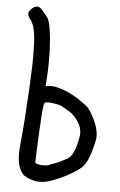

<svg xmlns="http://www.w3.org/2000/svg" viewBox="-53 -782 515 824"><g transform="rotate(5 204.0 -370.0)"><path d="M181.2 -70.3Q185.1 -72.3 193.8 -75.7Q202.6 -79.1 211.4 -82Q220.2 -85.4 227.1 -88.4Q234.4 -91.3 235.4 -92.3Q236.3 -93.3 241.7 -96.2Q246.6 -98.6 252.9 -101.6Q269 -108.4 279.8 -126Q290.5 -143.6 298.3 -176.3Q303.7 -199.7 304.7 -211.4Q305.7 -223.6 302.7 -236.8Q297.9 -256.8 281.2 -278.3Q264.6 -299.8 246.6 -309.6Q238.8 -313.5 231 -318.4Q222.7 -323.2 218.8 -325.7Q208 -332.5 178.7 -336.4Q165 -338.4 156.2 -338.4Q146.5 -338.4 142.6 -335.9Q138.2 -332.5 135.3 -307.6Q132.8 -282.7 128.9 -206.5Q126.5 -155.3 125 -117.2Q124 -88.4 124 -79.6Q124 -76.7 124 -76.2Q125.5 -70.3 148.4 -67.9Q155.3 -67.4 161.1 -67.4Q173.8 -67.4 181.2 -70.3ZM96.2 -8.3Q82.5 -14.6 75.7 -21.5Q68.8 -28.8 61.5 -44.9Q50.8 -68.4 50.8 -107.4Q50.8 -124.5 52.7 -144.5Q59.1 -210 63 -265.6Q72.3 -405.3 74.7 -489.7Q75.2 -512.2 75.2 -532.2Q75.2 -586.9 71.3 -620.6Q67.9 -645.5 62.5 -661.1Q57.1 -676.8 49.3 -686Q38.1 -699.2 38.1 -710Q38.1 -710.4 38.1 -710.9Q38.6 -722.2 51.8 -733.4Q63 -743.7 73.2 -743.7Q73.7 -743.7 74.2 -743.7Q74.2 -743.7 75.7 -743.7Q87.4 -742.7 98.1 -728.5Q103 -722.7 109.4 -714.8Q115.7 -707 119.6 -702.1Q128.9 -691.4 135.3 -650.9Q141.6 -610.4 143.6 -558.1Q144 -539.1 144 -519.5Q144 -509.8 144 -500Q143.6 -470.2 141.6 -441.9Q141.1 -430.2 139.2 -407.2Q145.5 -407.7 157.2 -408.7Q161.1 -409.2 164.6 -409.2Q177.2 -409.2 191.9 -405.3Q210.4 -400.9 229 -393.1Q263.2 -378.4 291 -358.9Q319.3 -339.4 325.7 -332.5Q336.9 -321.3 351.6 -293Q366.2 -265.1 371.1 -245.1Q376 -227.1 376 -213.9Q376 -210.9 376 -205.6Q374.5 -189.5 362.8 -147.9Q349.1 -98.6 328.6 -77.1Q308.1 -55.2 247.1 -24.9Q235.4 -19 202.6 -6.3Q175.3 4.4 148.9 4.4Q143.1 4.4 137.7 3.9Q129.4 3.4 117.2 -0.5Q105.5 -3.9 96.2 -8.3Z"/></g></svg>

Font: Casuwalt
Style: Regular
Weight: 400
Designer: Walter E Stewart
Version: 0.1